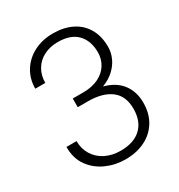

<svg xmlns="http://www.w3.org/2000/svg" viewBox="-173 -838 900 964"><g transform="rotate(-30 277.5 -356.0)"><path d="M197.3 -337.4V-387.7H258.3Q310.5 -387.7 347.7 -406.2Q384.8 -424.8 403.8 -456.1Q422.9 -487.3 422.9 -525.9Q422.9 -592.8 385.3 -631.8Q347.7 -670.9 273.4 -670.9Q228.5 -670.9 193.1 -653.1Q157.7 -635.3 137.5 -602.1Q117.2 -568.8 117.2 -524.4H59.1Q59.1 -581.1 86.9 -625.7Q114.7 -670.4 163.6 -695.6Q212.4 -720.7 273.4 -720.7Q335.9 -720.7 382.8 -697.5Q429.7 -674.3 455.3 -630.1Q481 -585.9 481 -523.9Q481 -491.2 467 -460.2Q453.1 -429.2 425.8 -404.1Q398.4 -378.9 359.4 -364.3Q427.2 -345.7 460.7 -300.8Q494.1 -255.9 494.1 -193.4Q494.1 -130.4 466.1 -84.5Q438 -38.6 388.4 -14.4Q338.9 9.8 275.9 9.8Q216.8 9.8 165.3 -13.2Q113.8 -36.1 81.5 -80.1Q48.3 -125 48.3 -192.9H106.9Q106.9 -148.4 128.4 -113.5Q149.9 -78.6 188.2 -59.3Q226.6 -40 275.9 -40Q352.1 -40 394 -79.3Q436 -118.7 436 -191.4Q436 -265.6 388.2 -301.5Q340.3 -337.4 256.3 -337.4Z"/></g></svg>

Font: Mardoto Light
Style: Regular
Weight: 400
Designer: Christian Robertson, Vahan Hovhannisyan
Foundry: Google
Version: Version 1.000